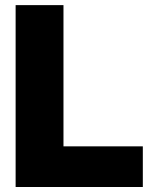

<svg xmlns="http://www.w3.org/2000/svg" viewBox="-20 -748 611 768"><path d="M42.5 0H551.3V-162.6H233.9V-727.5H42.5Z"/></svg>

Font: Raveo Display Display ExtraBold
Style: Regular
Weight: 800
Designer: Jakub Foglar, Rasmus Andersson (Inter)
Foundry: Jakubfoglar.com
Version: Version 1.100;Glyphs 3.2.3 (3260)